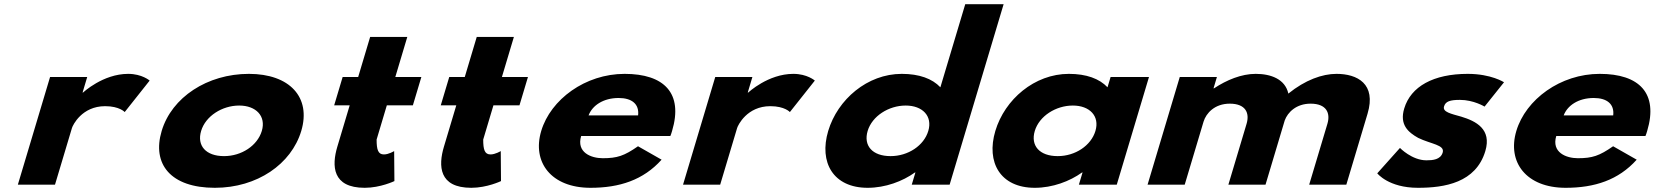

<svg xmlns="http://www.w3.org/2000/svg" viewBox="-20 -880 7885 915"><path d="M65.1 0H242.1L322.9 -270C326.8 -283 369.7 -374 481.1 -374C549.7 -374 574.3 -346 574.3 -346L693.2 -496C693.2 -496 656.8 -528 590.8 -528C470.3 -528 375.9 -439 375.9 -439H373.5L395.6 -513H218.6Z M750.5 -256C703.2 -98 793.4 15 1003.8 15C1205.6 15 1368.4 -98 1415.7 -256C1463.5 -416 1361 -528 1166.2 -528C967.8 -528 798.3 -416 750.5 -256ZM938.5 -256C959.7 -327 1038.8 -377 1119.9 -377C1199.7 -377 1248.9 -327 1227.7 -256C1206.7 -186 1131.3 -136 1047.8 -136C960.7 -136 917.5 -186 938.5 -256Z M1686.9 -513H1612.9L1572.5 -378H1646.5L1587.6 -181C1560.4 -90 1563 15 1718 15C1793.1 15 1859.6 -17 1859.6 -17L1858.4 -160C1858.4 -160 1832.6 -144 1809.6 -144C1781.6 -144 1774.8 -167 1774.8 -215L1823.5 -378H1947.6L1988 -513H1863.9L1921 -704H1744Z M2194.9 -513H2120.9L2080.5 -378H2154.5L2095.6 -181C2068.4 -90 2071 15 2226 15C2301.1 15 2367.6 -17 2367.6 -17L2366.4 -160C2366.4 -160 2340.6 -144 2317.6 -144C2289.6 -144 2282.8 -167 2282.8 -215L2331.5 -378H2455.6L2496 -513H2371.9L2429 -704H2252Z M3174.7 -232C3177.5 -238 3180.8 -249 3182.9 -256C3236.7 -436 3145.2 -528 2956.7 -528C2769.1 -528 2604.2 -406 2559.3 -256C2514.7 -107 2606.7 15 2794.2 15C2932.2 15 3045.9 -22 3132.9 -119L3020.5 -183C2954.7 -137 2921.1 -126 2852.2 -126C2797.7 -126 2725.9 -153 2749.6 -232ZM2784.9 -330C2802.6 -377 2854.5 -413 2928.3 -413C2991.2 -413 3027.3 -384 3020.9 -330Z M3235.1 0H3412.1L3492.9 -270C3496.8 -283 3539.7 -374 3651.1 -374C3719.7 -374 3744.3 -346 3744.3 -346L3863.2 -496C3863.2 -496 3826.8 -528 3760.8 -528C3640.3 -528 3545.9 -439 3545.9 -439H3543.5L3565.6 -513H3388.6Z M3926.9 -256C3882.1 -106 3950.9 15 4114.9 15C4199.6 15 4281.5 -16 4340.1 -58H4342.5L4325.1 0H4505.6L4762.9 -860H4580L4461.5 -464C4422.9 -505 4360.9 -528 4277.4 -528C4113.3 -528 3971.8 -406 3926.9 -256ZM4114.9 -256C4136.2 -327 4215.3 -377 4296.3 -377C4376.2 -377 4425.1 -327 4403.9 -256C4383 -186 4307.7 -136 4224.2 -136C4137.1 -136 4094 -186 4114.9 -256Z M4723.4 -256C4678.6 -106 4747.4 15 4911.4 15C4996.1 15 5078 -16 5136.6 -58H5139L5121.6 0H5302.1L5455.6 -513H5272.7L5258 -464C5219.4 -505 5157.4 -528 5073.9 -528C4909.8 -528 4768.3 -406 4723.4 -256ZM4911.4 -256C4932.7 -327 5011.8 -377 5092.8 -377C5172.7 -377 5221.6 -327 5200.4 -256C5179.5 -186 5104.2 -136 5020.7 -136C4933.6 -136 4890.5 -186 4911.4 -256Z M5448.9 0H5625.9L5715.6 -300C5727.9 -341 5769.2 -386 5840.6 -386C5916.8 -386 5936 -341 5920.7 -290L5834 0H6011L6102.5 -306C6116.6 -345 6157.9 -386 6225.7 -386C6301.9 -386 6321.1 -341 6305.9 -290L6219.1 0H6396.1L6497.2 -338C6540 -481 6448.1 -528 6349.2 -528C6281.5 -528 6200.2 -499 6119.8 -434C6104.5 -503 6036.9 -528 5964.1 -528C5896.3 -528 5826 -499 5765.6 -459H5763.2L5779.3 -513H5602.3Z M6974.7 -528C6811.4 -528 6703.4 -468 6672 -363C6648.9 -286 6690.2 -250 6738.3 -223C6799.5 -193 6866.4 -190 6855.3 -153C6845.1 -119 6807.9 -116 6777.7 -116C6708.7 -116 6651.7 -175 6651.7 -175L6543.5 -54C6543.5 -54 6596.9 15 6737.3 15C6864.3 15 7013.3 -9 7058.5 -160C7089.9 -265 7013.2 -303 6944 -324C6894.9 -338 6853.7 -346 6861.8 -373C6869 -397 6890.4 -404 6937.6 -404C7003 -404 7054.9 -372 7054.9 -372L7147.6 -488C7147.6 -488 7086.5 -528 6974.7 -528Z M7821.7 -232C7824.5 -238 7827.8 -249 7829.9 -256C7883.7 -436 7792.2 -528 7603.7 -528C7416.1 -528 7251.2 -406 7206.3 -256C7161.7 -107 7253.7 15 7441.2 15C7579.2 15 7692.9 -22 7779.9 -119L7667.5 -183C7601.7 -137 7568.1 -126 7499.2 -126C7444.7 -126 7372.9 -153 7396.6 -232ZM7431.9 -330C7449.6 -377 7501.5 -413 7575.3 -413C7638.2 -413 7674.3 -384 7667.9 -330Z"/></svg>

Font: Hussar
Style: BdSuprExtOblThree
Weight: 700
Foundry: Cannot Into Space Fonts
Version: Version 2.00